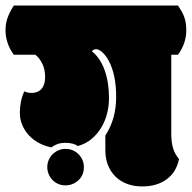

<svg xmlns="http://www.w3.org/2000/svg" viewBox="-62 -670 693 694"><path d="M330.6 -451.2Q319.8 -470.7 307.4 -481.4Q294.9 -492.2 285.6 -492.2Q276.9 -492.2 270 -484.9Q300.8 -460 316.4 -415.8Q332 -371.6 332 -315.9Q332 -287.6 325.2 -260.3Q318.4 -232.9 304.4 -209.5Q290.5 -186 269.5 -168.2Q248.5 -150.4 219.7 -142.1Q203.1 -153.8 173.8 -153.8Q145 -153.8 124 -137.2Q101.1 -141.6 80.3 -152.3Q59.6 -163.1 43.9 -179.4Q28.3 -195.8 19 -216.8Q9.8 -237.8 9.8 -262.2Q9.8 -305.7 25.9 -339.8Q38.6 -334 51.8 -334Q75.2 -334 88.1 -348.9Q101.1 -363.8 101.1 -391.6Q101.1 -419.4 90.6 -440.4Q80.1 -461.4 65.9 -472.2H-12.2Q-42 -513.7 -42 -560.1Q-42 -585 -34.9 -605Q-27.8 -625 -12.2 -649.9H581.5Q589.4 -638.2 595 -628.2Q600.6 -618.2 604.2 -607.7Q607.9 -597.2 609.6 -585.7Q611.3 -574.2 611.3 -560.1Q611.3 -513.7 581.5 -472.2H557.1V-188Q557.1 -155.8 563.5 -134.5Q569.8 -113.3 585 -95.2Q575.7 -47.9 540.5 -22Q505.4 3.9 452.1 3.9Q422.4 3.9 397.9 -5.1Q373.5 -14.2 356 -31.2Q338.4 -48.3 328.6 -72.5Q318.8 -96.7 318.8 -127V-180.2Q357.9 -239.7 357.9 -320.3Q357.9 -400.4 330.6 -451.2ZM174.8 -131.8Q189 -131.8 200.9 -126.7Q212.9 -121.6 221.9 -112.5Q231 -103.5 236.1 -91.6Q241.2 -79.6 241.2 -65.4Q241.2 -51.3 236.1 -39.3Q231 -27.3 221.7 -18.6Q212.4 -9.8 200.4 -4.9Q188.5 0 174.3 0Q160.6 0 148.7 -5.1Q136.7 -10.3 127.9 -19.3Q119.1 -28.3 114 -40.3Q108.9 -52.2 108.9 -65.9Q108.9 -79.6 114 -91.6Q119.1 -103.5 128.2 -112.5Q137.2 -121.6 149.2 -126.7Q161.1 -131.8 174.8 -131.8Z"/></svg>

Font: Modak sl
Style: Regular
Weight: 400
Designer: Sarang Kulkarni, Maithili Shingre, Noopur Datye
Foundry: Ek Type
Version: Version 1.036;PS Version 1.000;hotconv 1.0.79;makeotf.lib2.5